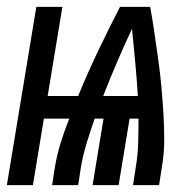

<svg xmlns="http://www.w3.org/2000/svg" viewBox="-50 -540 570 560"><path d="M-30 0 56 -520H132L89 -260H178Q205 -326 236 -391Q267 -456 300 -520H388Q395 -482 400.5 -443.5Q406 -405 411.5 -366.5Q417 -328 420.5 -289.5Q424 -251 426.5 -211.5Q429 -172 429 -132Q429 -92 422 -52L414 0H338L346 -52Q352 -88 353 -123.5Q354 -159 354 -194H328L296 0H220L252 -194H226Q214 -159 203 -123.5Q192 -88 186 -52L178 0H102L110 -52Q116 -88 127 -123.5Q138 -159 152 -194H78L46 0ZM251 -260H352Q349 -309 344.5 -358Q340 -407 335 -456Q312 -407 291 -358Q270 -309 251 -260Z"/></svg>

Font: Iosevka Term Curly Semibold
Style: Italic
Weight: 600
Italic angle: -9°
Designer: Belleve Invis
Foundry: Belleve Invis
Version: Version 32.3.0